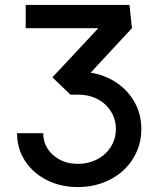

<svg xmlns="http://www.w3.org/2000/svg" viewBox="-20 -748 641 777"><path d="M49 -209H155Q155 -156 195 -120.5Q235 -85 295 -85Q338 -85 373.5 -103.5Q409 -122 429 -154.5Q449 -187 449 -226Q449 -265 429 -297Q409 -329 374.5 -347Q340 -365 297 -365H265L192 -435L378 -634H84V-728H504L514 -634L347 -454Q407 -444 453.5 -412Q500 -380 526 -332Q552 -284 552 -226Q552 -160 518.5 -106Q485 -52 426 -21.5Q367 9 295 9Q225 9 169 -19.5Q113 -48 81 -97.5Q49 -147 49 -209Z"/></svg>

Font: SUITE
Style: Bold
Weight: 700
Designer: Sun
Foundry: Sun
Version: Version 2.040